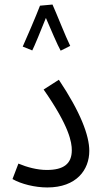

<svg xmlns="http://www.w3.org/2000/svg" viewBox="-20 -820 453 845"><path d="M156 -795C141 -755 92 -641 80 -615L122 -598C130 -613 161 -688 182 -741C201 -697 234 -619 247 -597L289 -618C269 -658 228 -763 211 -800ZM35 -32C73 -10 134 5 188 5C317 5 373 -73 373 -156C373 -224 334 -327 239 -469L172 -426C286 -263 296 -193 296 -159C296 -99 260 -72 186 -72C144 -72 99 -84 61 -100Z"/></svg>

Font: Noto Sans Arabic UI Cn
Style: Regular
Weight: 400
Width: 3
Designer: Monotype Design Team, Nadine Chahine and Nizar Qandah
Foundry: Monotype Imaging Inc.
Version: Version 2.010